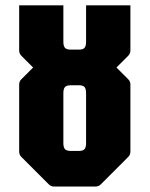

<svg xmlns="http://www.w3.org/2000/svg" viewBox="-20 -686 550 706"><path d="M179 0Q167.5 0 159 -8.5L59 -108.5Q50.5 -116.5 50.5 -128.5V-375Q50.5 -387 59 -395L159 -495Q167.5 -503.5 179 -503.5H331Q343 -503.5 351 -495L451 -395Q459.5 -387 459.5 -375V-128.5Q459.5 -116.5 451 -108.5L351 -8.5Q343 0 331 0ZM240.5 -131H270Q285 -131 290.8 -137.5Q296.5 -144 296.5 -160V-343Q296.5 -359.5 290.8 -366Q285 -372.5 270 -372.5H240.5Q225 -372.5 219 -366Q213 -359.5 213 -343V-160Q213 -144 219 -137.5Q225 -131 240.5 -131ZM179 -372.5Q167.5 -372.5 159 -380.5L59 -480.5Q50.5 -489 50.5 -500.5V-666.5H213V-532.5Q213 -516.5 219 -510Q225 -503.5 240.5 -503.5H270Q285 -503.5 290.8 -510Q296.5 -516.5 296.5 -532.5V-666.5H459.5V-500.5Q459.5 -489 451 -480.5L351 -380.5Q343 -372.5 331 -372.5Z"/></svg>

Font: Jaro 24pt
Style: Regular
Weight: 400
Designer: Agyei Archer, Celine Hurka, Mirko Velimirović
Version: Version 1.000